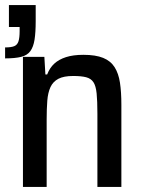

<svg xmlns="http://www.w3.org/2000/svg" viewBox="-20 -733 644 753"><path d="M70 0V-510H154L158 -441H165Q175 -467 193 -483.5Q211 -500 239 -509Q267 -518 307 -518Q355 -518 384.5 -506Q414 -494 429.5 -469.5Q445 -445 450.5 -408.5Q456 -372 456 -322V0H362V-287Q362 -337 359 -366.5Q356 -396 346.5 -410.5Q337 -425 318 -430Q299 -435 267 -435Q230 -435 209 -424Q188 -413 178 -391.5Q168 -370 165.5 -338Q163 -306 163 -264V0ZM0 -504V-547Q24 -547 36 -552Q48 -557 52.5 -571Q57 -585 57 -611V-627H15V-713H120V-650Q120 -606 115.5 -577.5Q111 -549 99 -532.5Q87 -516 63 -510Q39 -504 0 -504Z"/></svg>

Font: Saira SemiCondensed Medium
Style: Regular
Weight: 500
Width: 4
Designer: Hector Gatti with collaboration of the Omnibus-Type team
Foundry: Omnibus-Type
Version: Version 1.101